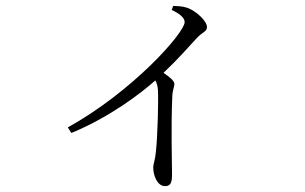

<svg xmlns="http://www.w3.org/2000/svg" viewBox="-20 -576 1040 654"><path d="M565 -542C587 -532 609 -517 609 -501C609 -464 431 -264 211 -142L223 -123C354 -177 461 -259 509 -302C515 -291 517 -282 518 -269C520 -235 517 -112 511 -59C509 -33 502 -18 502 -5C502 22 516 58 542 58C559 58 566 49 566 20C566 -25 562 -140 567 -251C568 -270 574 -280 574 -290C574 -301 557 -314 537 -328C587 -375 622 -416 651 -447C672 -469 685 -468 685 -484C685 -504 649 -538 619 -549C602 -555 587 -555 570 -556Z"/></svg>

Font: Noto Serif SC Light
Style: Regular
Weight: 300
Designer: Ryoko NISHIZUKA 西塚涼子 (kana & ideographs); Frank Grießhammer (Latin, Greek & Cyrillic); Wenlong ZHANG 张文龙 (bopomofo); San
Foundry: Adobe
Version: Version 2.001;hotconv 1.1.0;makeotfexe 2.6.0